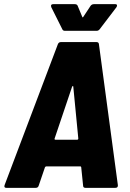

<svg xmlns="http://www.w3.org/2000/svg" viewBox="-20 -902 623 922"><path d="M379 -11 370 -99Q369 -103 366 -103H202Q199 -103 196 -99L166 -11Q163 0 152 0H10Q-2 0 2 -13L258 -690Q262 -700 273 -700H443Q454 -700 455 -690L546 -13V-11Q546 0 534 0H390Q379 0 379 -11ZM247 -231H350Q356 -231 356 -237L332 -485Q332 -489 330 -489Q328 -489 326 -485L242 -236Q241 -231 247 -231ZM225 -874Q225 -882 236 -882H339Q350 -882 353 -874L375 -821Q377 -816 380 -821L415 -874Q421 -882 431 -882H534Q542 -882 542 -875Q542 -872 539 -867L459 -762Q453 -754 444 -754H292Q282 -754 279 -762L226 -868Q225 -870 225 -874Z"/></svg>

Font: Barlow Semi Condensed ExtraBold
Style: Italic
Weight: 800
Width: 4
Italic angle: -7°
Designer: Jeremy Tribby
Foundry: Tribby Type
Version: Version 1.408